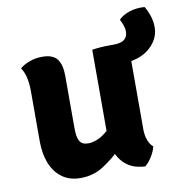

<svg xmlns="http://www.w3.org/2000/svg" viewBox="-74 -705 751 784"><g transform="rotate(-10 301.0 -312.5)"><path d="M59.5 -376Q59.5 -405 54.2 -430.2Q49 -455.5 36 -474.5Q52 -488 76.5 -497Q101 -506 129 -506Q173.5 -506 191 -482.2Q208.5 -458.5 208.5 -414V-195Q208.5 -159 218 -142Q227.5 -125 254 -125Q271 -125 292.5 -133.8Q314 -142.5 335.2 -162Q356.5 -181.5 371.5 -212.5V-81Q336.5 -46 294.2 -18.5Q252 9 198.5 9Q153 9 122 -13.8Q91 -36.5 75.2 -76.2Q59.5 -116 59.5 -167ZM335.5 -141.5V-498.5Q367.5 -504 410 -504H423Q457 -504 470.5 -516Q484 -528 484 -548.5Q484 -561 479 -574.8Q474 -588.5 468 -599.5Q482 -615.5 511.5 -625.8Q541 -636 576 -633.5Q585 -620.5 593.8 -596Q602.5 -571.5 602.5 -545Q602.5 -503 570.8 -469.2Q539 -435.5 484.5 -425.5V-142Q484.5 -117.5 492 -97.2Q499.5 -77 512.5 -67Q508 -47 494.2 -25Q480.5 -3 466 8Q402 5.5 368.8 -37.8Q335.5 -81 335.5 -141.5Z"/></g></svg>

Font: Signika Negative Light
Style: Bold
Weight: 700
Version: Version 2.001